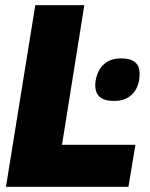

<svg xmlns="http://www.w3.org/2000/svg" viewBox="-20 -720 578 740"><path d="M347 -392Q348 -420 359 -443.5Q370 -467 392 -481Q414 -495 446 -495Q484 -495 501.5 -479.5Q519 -464 518 -434Q518 -406 507.5 -382.5Q497 -359 475 -345Q453 -331 420 -331Q382 -331 364.5 -346.5Q347 -362 347 -392ZM3 0 116 -700H305L219 -162H502L475 0Z"/></svg>

Font: Georama ExtraBold
Style: Italic
Weight: 800
Italic angle: -9°
Version: Version 1.001